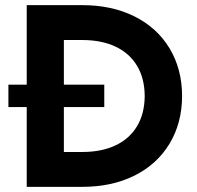

<svg xmlns="http://www.w3.org/2000/svg" viewBox="-20 -727 765 747"><path d="M385.7 -310.5H228.5V-135.7H299.8Q375.5 -135.7 429.9 -161.6Q484.4 -187.5 513.4 -236.3Q542.5 -285.2 543 -353.5Q542.5 -421.9 513.4 -470.7Q484.4 -519.5 429.9 -545.4Q375.5 -571.3 299.8 -571.3H228.5V-397.5H385.7ZM84 -310.5H12.7V-397.5H84V-707H299.8Q415.5 -707 503.4 -663.1Q591.3 -619.1 639.6 -539.1Q688 -459 688.5 -353.5Q688 -248 639.6 -168Q591.3 -87.9 503.4 -43.9Q415.5 0 299.8 0H84Z"/></svg>

Font: Wanted Sans
Style: Bold
Weight: 700
Designer: Original Design by Kil Hyung-jin and Kang Hanbin, Wanted Lab, Inc; Hangeul from Source Han Sans by Jang Soo-young and Ka
Foundry: Wanted Lab, Inc.
Version: Version 1.000